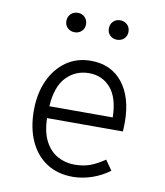

<svg xmlns="http://www.w3.org/2000/svg" viewBox="-86 -833 786 913"><g transform="rotate(10 307.5 -376.0)"><path d="M158.5 -243.6Q160 -175.9 182.8 -132.6Q205.6 -89.2 243.1 -68.7Q280.5 -48.2 324.6 -48.2Q367.2 -48.2 400.3 -60.5Q433.3 -72.8 469.7 -97.9L503.1 -50.3Q465.6 -21.5 418.7 -5.6Q371.8 10.3 327.2 10.3Q252.8 10.3 199.7 -24.6Q146.7 -59.5 118.5 -122.3Q90.3 -185.1 90.3 -268.7Q90.3 -350.8 119 -413.8Q147.7 -476.9 198.7 -512.6Q249.7 -548.2 317.4 -548.2Q415.4 -548.2 470.8 -478.2Q526.2 -408.2 526.2 -287.7Q526.2 -273.8 525.6 -262.8Q525.1 -251.8 524.6 -243.6ZM319 -488.7Q253.8 -488.7 209.5 -442.6Q165.1 -396.4 159.5 -301H465.6Q463.6 -395.9 423.1 -442.3Q382.6 -488.7 319 -488.7ZM216.9 -668.2Q195.9 -668.2 182.3 -681.3Q168.7 -694.4 168.7 -714.4Q168.7 -735.4 182.3 -748.7Q195.9 -762.1 216.9 -762.1Q236.4 -762.1 250 -748.7Q263.6 -735.4 263.6 -714.4Q263.6 -694.4 250 -681.3Q236.4 -668.2 216.9 -668.2ZM420.5 -668.2Q400.5 -668.2 387.2 -681.3Q373.8 -694.4 373.8 -714.4Q373.8 -735.4 387.2 -748.7Q400.5 -762.1 420.5 -762.1Q441.5 -762.1 455.1 -748.7Q468.7 -735.4 468.7 -714.4Q468.7 -694.4 455.1 -681.3Q441.5 -668.2 420.5 -668.2Z"/></g></svg>

Font: Fira Code Light
Style: Regular
Weight: 300
Monospace: yes
Designer: Carrois Corporate, Edenspiekermann AG, Nikita Prokopov
Foundry: Carrois Corporate, Edenspiekermann AG, Nikita Prokopov
Version: Version 6.000; ttfautohint (v1.8.2) -l 8 -r 50 -G 200 -x 14 